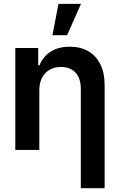

<svg xmlns="http://www.w3.org/2000/svg" viewBox="-20 -780 624 999"><path d="M184.6 0H59.6V-530.3H178.7V-440.4H185.5Q204.1 -486.3 244.4 -511.7Q284.7 -537.1 342.8 -537.1Q397.9 -537.1 439 -513.7Q480 -490.2 502.2 -445.3Q524.4 -400.4 524.4 -337.9V199.2H400.4V-318.4Q400.4 -372.1 373 -401.9Q345.7 -431.6 296.9 -431.6Q264.2 -431.6 238.5 -417.2Q212.9 -402.8 198.7 -375.5Q184.6 -348.1 184.6 -310.5ZM284.2 -759.8H401.4L329.1 -596.7H252.9Z"/></svg>

Font: Pretendard Std SemiBold
Style: Regular
Weight: 600
Designer: Base glyphs from Inter by Rasmus Andersson; Hangeul glyphs from Noto Sans CJK(Source Han Sans) by Jang Soo-young and Kan
Foundry: Kil Hyung-jin
Version: Version 1.309